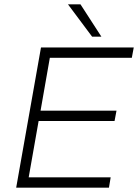

<svg xmlns="http://www.w3.org/2000/svg" viewBox="-20 -870 640 890"><path d="M295 -850H353L450 -700H407ZM600 -650 591 -602H211L168 -357H520L511 -309H159L113 -48H493L485 0H55L170 -650Z"/></svg>

Font: Overused Grotesk Light
Style: Italic
Weight: 300
Italic angle: -10°
Version: Version 0.003